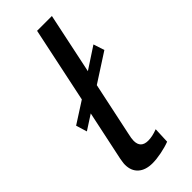

<svg xmlns="http://www.w3.org/2000/svg" viewBox="-241 -765 807 807"><g transform="rotate(-45 162.0 -361.5)"><path d="M131 7Q90 7 67 -13.5Q44 -34 44 -71Q44 -79 45.5 -87Q47 -95 48 -103L95 -325L30 -283L15 -332L110 -393L181 -730H269L212 -459L308 -522L324 -473L197 -391L147 -155Q141 -130 141 -116Q141 -73 185 -73Q210 -73 241 -85L238 -14Q215 -5 184.5 1Q154 7 131 7Z"/></g></svg>

Font: Raleway Medium
Style: Italic
Weight: 500
Italic angle: -12°
Designer: Matt McInerney, Pablo Impallari, Rodrigo Fuenzalida
Foundry: Matt McInerney, Pablo Impallari, Rodrigo Fuenzalida
Version: Version 4.026